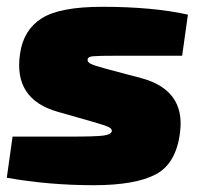

<svg xmlns="http://www.w3.org/2000/svg" viewBox="-23 -534 591 565"><path d="M252 -175 147 -205Q16 -242 36 -376Q46 -446 99.5 -480Q153 -514 278 -514Q426 -514 530 -491L513 -370H322Q266 -370 251 -368.5Q236 -367 235 -360Q233 -352 243.5 -346.5Q254 -341 284 -333L393 -304Q522 -269 507 -146Q496 -53 435.5 -21Q375 11 253 11Q120 11 -3 -11L14 -132H182Q258 -132 281 -135Q304 -138 306 -148Q307 -155 297 -160Q287 -165 252 -175Z"/></svg>

Font: Exo 2.0 Black
Style: Italic
Weight: 900
Italic angle: -8°
Designer: Natanael Gama
Version: Version 1.001;PS 001.001;hotconv 1.0.70;makeotf.lib2.5.58329